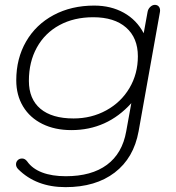

<svg xmlns="http://www.w3.org/2000/svg" viewBox="-20 -520 724 791"><path d="M55 177Q46 168 46 157Q46 147 53 140Q60 133 71 133Q83 133 92 145Q113 175 153.5 190.5Q194 206 251 206Q357 206 420.5 159Q484 112 500 21L521 -95Q421 16 274 16Q206 16 154.5 -9.5Q103 -35 75 -81.5Q47 -128 47 -189Q47 -279 87.5 -349Q128 -419 201 -458Q274 -497 368 -497Q437 -497 490 -467.5Q543 -438 572 -383L588 -471Q590 -483 599 -491.5Q608 -500 618 -500Q629 -500 635 -492Q641 -484 639 -471L551 21Q531 131 452.5 191Q374 251 250 251Q129 251 55 177ZM548 -288Q548 -364 499.5 -406.5Q451 -449 364 -449Q285 -449 225 -416.5Q165 -384 132 -324.5Q99 -265 99 -187Q99 -112 146.5 -72Q194 -32 283 -32Q357 -32 418 -65.5Q479 -99 513.5 -157.5Q548 -216 548 -288Z"/></svg>

Font: Kodchasan ExtraLight
Style: Italic
Weight: 275
Italic angle: -10°
Version: Version 1.000; ttfautohint (v1.6)